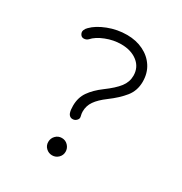

<svg xmlns="http://www.w3.org/2000/svg" viewBox="-163 -815 896 943"><g transform="rotate(30 284.5 -343.5)"><path d="M93.3 -579.1Q85 -591.8 89.6 -603.8Q94.2 -615.7 103 -623.5Q130.9 -652.3 182.1 -672.1Q233.4 -691.9 288.1 -691.9Q340.3 -691.9 381.3 -671.6Q422.4 -651.4 445.8 -615.2Q469.2 -579.1 469.2 -530.8Q469.2 -480 439.7 -443.4Q410.2 -406.7 361.3 -370.6Q323.2 -342.3 304.9 -315.9Q286.6 -289.6 286.6 -257.3Q286.6 -245.1 290 -232.9Q293.9 -220.7 286.1 -211.4Q278.3 -202.1 268.6 -200.2Q255.4 -197.8 247.1 -203.9Q238.8 -210 235.8 -220.7Q231.4 -233.9 231.4 -257.8Q231.4 -304.2 254.9 -337.9Q278.3 -371.6 320.3 -402.8Q369.6 -439 392.3 -468.5Q415 -498 415 -533.2Q415 -581.1 378.9 -609.4Q342.8 -637.7 286.1 -637.7Q242.7 -637.7 200 -620.8Q157.2 -604 135.3 -579.1Q126 -570.3 113.3 -569.6Q100.6 -568.8 93.3 -579.1ZM313 -43.5Q313 -23.4 298.6 -9.3Q284.2 4.9 263.7 4.9Q244.1 4.9 229.5 -8.8Q214.8 -22.5 214.8 -43.5Q214.8 -64 229 -78.6Q243.2 -93.3 263.7 -93.3Q284.7 -93.3 298.8 -78.4Q313 -63.5 313 -43.5Z"/></g></svg>

Font: Mikhak-DS2-FD Light
Style: Regular
Weight: 300
Designer: Amin Abedi
Version: Version 3.2